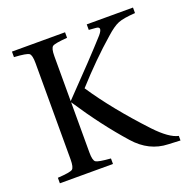

<svg xmlns="http://www.w3.org/2000/svg" viewBox="-124 -817 953 948"><g transform="rotate(-20 353.0 -343.5)"><path d="M35 0V-29Q101 -33 113 -42Q125 -51 125 -93V-599Q125 -641 113 -650Q101 -659 35 -663V-692H314V-663Q249 -658 236.5 -649.5Q224 -641 224 -599V-363Q389 -533 467 -620Q498 -657 466 -660L428 -663V-692H671V-663Q609 -659 581.5 -648Q554 -637 514 -601Q414 -514 310 -399Q404 -258 551 -101Q619 -29 667 -19V5L604 2Q504 -1 431 -84Q326 -202 224 -357V-93Q224 -51 236.5 -42.5Q249 -34 314 -29V0Z"/></g></svg>

Font: Linguistics Pro
Style: Regular
Weight: 400
Designer: Stefan Peev, Context Ltd
Foundry: Stefan Peev, Context Ltd
Version: Version 001.000